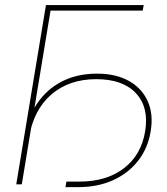

<svg xmlns="http://www.w3.org/2000/svg" viewBox="-20 -748 679 779"><path d="M563 -727.5 559.1 -705.1H185.1L68.4 0H45.9L166.5 -727.5ZM245.6 11.2 249.5 -11.2H301.8Q412.6 -11.2 482.9 -65.4Q553.2 -119.6 568.8 -214.8Q585 -312.5 531.7 -369.6Q478.5 -426.8 370.6 -426.8Q260.3 -426.8 188.2 -364.5Q116.2 -302.2 97.7 -189.9H78.1Q91.3 -269.5 130.4 -327.6Q169.4 -385.7 231.2 -417.5Q293 -449.2 374 -449.2Q450.2 -449.2 502.9 -419.7Q555.7 -390.1 579.3 -337.4Q603 -284.7 591.3 -214.8Q580.1 -146.5 540.3 -95.7Q500.5 -44.9 438.5 -16.8Q376.5 11.2 297.9 11.2Z"/></svg>

Font: Inter 28pt Thin
Style: Italic
Weight: 250
Italic angle: -9.3988°
Designer: Rasmus Andersson
Foundry: rsms
Version: Version 4.001;git-66647c0bb